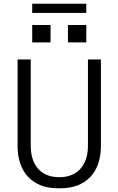

<svg xmlns="http://www.w3.org/2000/svg" viewBox="-20 -1007 640 1037"><path d="M295 10Q191 10 133 -50.5Q75 -111 75 -220V-686H146V-220Q146 -140 186.5 -95Q227 -50 300 -50Q373 -50 414 -95Q455 -140 455 -220V-686H525V-220Q525 -111 467 -50.5Q409 10 305 10ZM154 -937V-987H446V-937ZM446 -778H347V-872H446ZM253 -778H154V-872H253Z"/></svg>

Font: Chivo Mono Medium ExtraLight
Style: Regular
Weight: 250
Monospace: yes
Version: Version 1.008